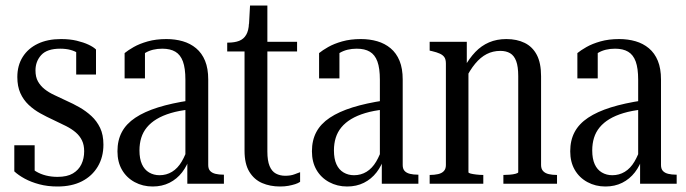

<svg xmlns="http://www.w3.org/2000/svg" viewBox="-20 -668 2495 698"><path d="M286 -118Q286 -141 278 -157.5Q270 -174 255.5 -186.5Q241 -199 220.5 -209.5Q200 -220 174 -232Q150 -243 126.5 -256Q103 -269 84 -287Q65 -305 54 -329.5Q43 -354 43 -388Q43 -430 62.5 -461Q82 -492 117.5 -509Q153 -526 202 -526Q234 -526 259 -520Q284 -514 302 -505.5Q320 -497 329 -488V-397H257V-491Q265 -492 271.5 -486.5Q278 -481 282.5 -474Q287 -467 289 -460.5Q291 -454 289 -450Q280 -464 266.5 -473Q253 -482 236.5 -486.5Q220 -491 199 -491Q151 -491 130 -468Q109 -445 109 -412Q109 -388 118 -372Q127 -356 142 -344Q157 -332 177.5 -322.5Q198 -313 221 -302Q246 -291 269.5 -277.5Q293 -264 312.5 -246Q332 -228 344 -203Q356 -178 356 -142Q356 -97 335.5 -62.5Q315 -28 278 -9Q241 10 189 10Q153 10 123 2Q93 -6 70 -18.5Q47 -31 32 -45V-140H106V-28Q97 -34 91 -39Q85 -44 82 -49Q79 -54 79 -59Q79 -64 83 -71Q94 -55 110.5 -45Q127 -35 147 -30Q167 -25 189 -25Q224 -25 245 -37.5Q266 -50 276 -71Q286 -92 286 -118Z M671 -303 670 -270Q631 -266 601 -257Q571 -248 549.5 -235Q528 -222 514 -205Q500 -188 493.5 -167Q487 -146 487 -121Q487 -91 496 -71Q505 -51 522 -41Q539 -31 560 -31Q585 -31 605.5 -43.5Q626 -56 640.5 -80.5Q655 -105 665 -138L671 -99Q661 -66 642 -41.5Q623 -17 596 -3.5Q569 10 535 10Q499 10 469.5 -6Q440 -22 423.5 -50.5Q407 -79 407 -118Q407 -158 423 -188Q439 -218 472 -240Q505 -262 554.5 -277.5Q604 -293 671 -303ZM661 0V-93L654 -91V-378Q654 -420 645 -444.5Q636 -469 617.5 -480Q599 -491 570 -491Q534 -491 508.5 -476Q483 -461 466 -434Q467 -451 470.5 -461.5Q474 -472 479.5 -478Q485 -484 492.5 -486.5Q500 -489 507 -489V-383H433V-475Q445 -485 466 -497Q487 -509 517 -517.5Q547 -526 585 -526Q617 -526 644.5 -518Q672 -510 693 -492.5Q714 -475 725.5 -447Q737 -419 737 -379V-68Q737 -54 744 -46.5Q751 -39 763.5 -36Q776 -33 792 -33H794V0Z M806 -481V-513H808Q833 -513 849.5 -519.5Q866 -526 875 -541.5Q884 -557 885 -582L912 -516H1060V-481ZM952 -117Q952 -84 960 -64.5Q968 -45 983 -37Q998 -29 1017 -29Q1037 -29 1051 -34.5Q1065 -40 1071 -42V-7Q1064 -2 1053 1.5Q1042 5 1028.5 7.5Q1015 10 998 10Q962 10 933 -2.5Q904 -15 886.5 -43.5Q869 -72 869 -120V-516L882 -520L889 -648H952Z M1378 -303 1377 -270Q1338 -266 1308 -257Q1278 -248 1256.5 -235Q1235 -222 1221 -205Q1207 -188 1200.5 -167Q1194 -146 1194 -121Q1194 -91 1203 -71Q1212 -51 1229 -41Q1246 -31 1267 -31Q1292 -31 1312.5 -43.5Q1333 -56 1347.5 -80.5Q1362 -105 1372 -138L1378 -99Q1368 -66 1349 -41.5Q1330 -17 1303 -3.5Q1276 10 1242 10Q1206 10 1176.5 -6Q1147 -22 1130.5 -50.5Q1114 -79 1114 -118Q1114 -158 1130 -188Q1146 -218 1179 -240Q1212 -262 1261.5 -277.5Q1311 -293 1378 -303ZM1368 0V-93L1361 -91V-378Q1361 -420 1352 -444.5Q1343 -469 1324.5 -480Q1306 -491 1277 -491Q1241 -491 1215.5 -476Q1190 -461 1173 -434Q1174 -451 1177.5 -461.5Q1181 -472 1186.5 -478Q1192 -484 1199.5 -486.5Q1207 -489 1214 -489V-383H1140V-475Q1152 -485 1173 -497Q1194 -509 1224 -517.5Q1254 -526 1292 -526Q1324 -526 1351.5 -518Q1379 -510 1400 -492.5Q1421 -475 1432.5 -447Q1444 -419 1444 -379V-68Q1444 -54 1451 -46.5Q1458 -39 1470.5 -36Q1483 -33 1499 -33H1501V0Z M1542 0V-32H1543Q1559 -32 1572.5 -35Q1586 -38 1593.5 -46Q1601 -54 1601 -68V-437Q1601 -452 1595.5 -460Q1590 -468 1579 -473Q1568 -478 1551 -482L1542 -484V-516H1677V-429L1683 -420V-42Q1683 -39 1691 -37Q1699 -35 1711.5 -33.5Q1724 -32 1736 -32H1737V0ZM2005 0H1810V-32H1811Q1821 -32 1833.5 -33Q1846 -34 1855 -36.5Q1864 -39 1864 -42V-391Q1864 -426 1856.5 -446Q1849 -466 1834.5 -474.5Q1820 -483 1799 -483Q1772 -483 1749.5 -471.5Q1727 -460 1707.5 -436.5Q1688 -413 1671 -378L1667 -422Q1686 -456 1708 -479Q1730 -502 1758 -514Q1786 -526 1821 -526Q1859 -526 1887.5 -512Q1916 -498 1931.5 -468.5Q1947 -439 1947 -391V-68Q1947 -54 1954.5 -46Q1962 -38 1975 -35Q1988 -32 2004 -32H2005Z M2317 -303 2316 -270Q2277 -266 2247 -257Q2217 -248 2195.5 -235Q2174 -222 2160 -205Q2146 -188 2139.5 -167Q2133 -146 2133 -121Q2133 -91 2142 -71Q2151 -51 2168 -41Q2185 -31 2206 -31Q2231 -31 2251.5 -43.5Q2272 -56 2286.5 -80.5Q2301 -105 2311 -138L2317 -99Q2307 -66 2288 -41.5Q2269 -17 2242 -3.5Q2215 10 2181 10Q2145 10 2115.5 -6Q2086 -22 2069.5 -50.5Q2053 -79 2053 -118Q2053 -158 2069 -188Q2085 -218 2118 -240Q2151 -262 2200.5 -277.5Q2250 -293 2317 -303ZM2307 0V-93L2300 -91V-378Q2300 -420 2291 -444.5Q2282 -469 2263.5 -480Q2245 -491 2216 -491Q2180 -491 2154.5 -476Q2129 -461 2112 -434Q2113 -451 2116.5 -461.5Q2120 -472 2125.5 -478Q2131 -484 2138.5 -486.5Q2146 -489 2153 -489V-383H2079V-475Q2091 -485 2112 -497Q2133 -509 2163 -517.5Q2193 -526 2231 -526Q2263 -526 2290.5 -518Q2318 -510 2339 -492.5Q2360 -475 2371.5 -447Q2383 -419 2383 -379V-68Q2383 -54 2390 -46.5Q2397 -39 2409.5 -36Q2422 -33 2438 -33H2440V0Z"/></svg>

Font: Roboto Serif 120pt ExtraCondensed
Style: Regular
Weight: 400
Width: 2
Designer: Greg Gazdowicz
Foundry: Commercial Type
Version: Version 1.008